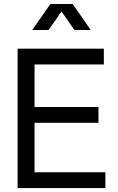

<svg xmlns="http://www.w3.org/2000/svg" viewBox="-20 -954 601 974"><path d="M69.3 -707H155.3V0H69.3ZM153.3 -80.1H514.6V0H153.3ZM153.3 -411.1H479.5V-331.1H153.3ZM153.3 -707H506.8V-627H153.3ZM235.4 -933.6H318.4L226.6 -801.8H143.6ZM265.6 -933.6H348.6L440.4 -801.8H357.4Z"/></svg>

Font: Wanted Sans Std Variable
Style: Regular
Weight: 400
Designer: Original Design by Kil Hyung-jin and Kang Hanbin, Wanted Lab, Inc;
Foundry: Wanted Lab, Inc.
Version: Version 1.003;Glyphs 3.2 (3227)